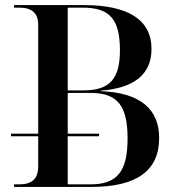

<svg xmlns="http://www.w3.org/2000/svg" viewBox="-20 -734 699 754"><path d="M35 0H340C517 0 605 -64 605 -192C605 -302 535 -370 376 -376V-378C507 -388 575 -442 575 -542C575 -655 485 -714 310 -714H35V-704H56C103 -704 130 -684 130 -637V-209H23V-199H130V-80C130 -30 103 -10 56 -10H35ZM307 -379H246V-704H305C411 -704 451 -658 451 -537C451 -424 411 -379 307 -379ZM335 -10H246V-199H369V-209H246V-369H337C441 -369 481 -319 481 -191C481 -61 441 -10 335 -10Z"/></svg>

Font: Noto Serif Display Medium
Style: Regular
Weight: 500
Designer: Monotype Design Team
Foundry: Monotype Imaging Inc.
Version: Version 2.009